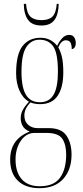

<svg xmlns="http://www.w3.org/2000/svg" viewBox="-20 -739 431 1001"><path d="M186 242Q113 242 73 203Q33 164 33 93Q33 -14 135 -53Q108 -64 98 -82.5Q88 -101 88 -123Q88 -143 97 -162Q106 -181 131 -209Q100 -226 82 -265.5Q64 -305 64 -357Q64 -456 97.5 -499Q131 -542 191 -542Q245 -542 278 -500Q286 -519 302.5 -538Q319 -557 341 -557Q359 -557 367 -544Q375 -531 375 -516Q375 -499 368.5 -491Q362 -483 354 -483Q354 -506 347 -517.5Q340 -529 323 -529Q299 -529 284 -492Q296 -471 303 -441.5Q310 -412 310 -362Q310 -283 280.5 -239.5Q251 -196 189 -196Q178 -196 164 -198Q150 -200 139 -205Q121 -186 114 -170Q107 -154 107 -137Q107 -106 126.5 -88.5Q146 -71 177 -71H234Q300 -71 326.5 -32Q353 7 353 67Q353 146 309.5 194Q266 242 186 242ZM188 -206Q236 -206 259 -244.5Q282 -283 282 -365Q282 -462 257.5 -497Q233 -532 186 -532Q143 -532 117.5 -494Q92 -456 92 -364Q92 -283 115.5 -244.5Q139 -206 188 -206ZM187 232Q261 232 293 187.5Q325 143 325 67Q325 14 304.5 -16Q284 -46 222 -46H160Q130 -46 108 -27Q86 -8 73.5 23Q61 54 61 92Q61 159 93.5 195.5Q126 232 187 232ZM196 -606Q148 -606 126.5 -635Q105 -664 104 -719H116Q119 -671 138.5 -652.5Q158 -634 196 -634Q234 -634 253 -652Q272 -670 276 -719H286Q285 -664 264 -635Q243 -606 196 -606Z"/></svg>

Font: Noto Serif Display ExtraCondensed Thin
Style: Regular
Weight: 100
Width: 2
Designer: Monotype Design Team
Foundry: Monotype Imaging Inc.
Version: Version 2.009